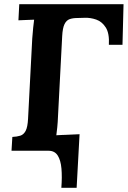

<svg xmlns="http://www.w3.org/2000/svg" viewBox="-20 -720 610 917"><path d="M273 177Q277 125 273.5 85Q270 45 255.5 22.5Q241 0 212 0L249 -74L360 -79L346 177ZM35 0 39 -66Q61 -67 77 -72Q93 -77 102.5 -95Q112 -113 114 -153L134 -536Q136 -563 138.5 -588Q141 -613 143 -626Q127 -625 103 -624.5Q79 -624 68 -623L72 -700H570L565 -506H500Q503 -561 485 -589Q467 -617 439.5 -626.5Q412 -636 385 -635L349 -634Q328 -634 312.5 -628.5Q297 -623 288 -604.5Q279 -586 277 -547L257 -164Q256 -137 253.5 -112Q251 -87 249 -74Q260 -75 278 -75.5Q296 -76 313 -76.5Q330 -77 337 -77L333 0Z"/></svg>

Font: Lora
Style: Italic
Weight: 400
Italic angle: -3°
Designer: Olga Karpushina, Alexei Vanyashin (Cyrillic)
Foundry: Cyreal
Version: Version 3.008